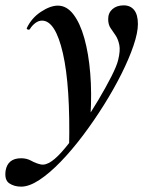

<svg xmlns="http://www.w3.org/2000/svg" viewBox="-94 -416 567 717"><path d="M-15 281Q-41 281 -59.5 268.5Q-78 256 -73 221Q-65 175 -15 175Q6 175 23 184.5Q40 194 58 198Q76 202 99 186Q121 171 151 134.5Q181 98 213 51.5Q245 5 273.5 -43Q302 -91 322 -130.5Q342 -170 347 -191Q356 -227 351.5 -248.5Q347 -270 337.5 -284Q328 -298 319 -311Q310 -324 310 -345Q310 -368 326 -382Q342 -396 368 -396Q393 -396 407 -378.5Q421 -361 421 -326Q421 -294 404.5 -245.5Q388 -197 359.5 -140Q331 -83 294 -24Q257 35 216 89.5Q175 144 133 187.5Q91 231 53 256Q15 281 -15 281ZM164 135Q169 -94 141 -216.5Q113 -339 63 -339Q50 -339 38 -330Q26 -321 18 -308Q16 -304 10.5 -305.5Q5 -307 6 -311Q24 -349 59 -372Q94 -395 122 -395Q155 -395 180 -362.5Q205 -330 221 -273Q237 -216 243 -142Q249 -68 244 16Z"/></svg>

Font: Cormorant Light
Style: Italic
Weight: 300
Italic angle: -10°
Designer: Christian Thalmann (Catharsis Fonts)
Foundry: Catharsis Fonts
Version: Version 4.000